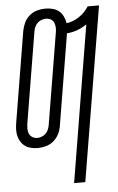

<svg xmlns="http://www.w3.org/2000/svg" viewBox="-62 -785 643 1043"><g transform="rotate(-5 259.0 -264.0)"><path d="M299 215 440 -638Q415 -621 387.5 -611Q360 -601 332 -599Q331 -598 331 -598Q331 -598 331 -597L249 -102Q246 -80 235.5 -58.5Q225 -37 206.5 -21Q188 -5 165 1.5Q142 8 120 8Q102 8 84 4Q66 0 52 -9.5Q38 -19 28.5 -33.5Q19 -48 14.5 -65Q10 -82 10.5 -100.5Q11 -119 14 -138L96 -633Q100 -655 110 -676.5Q120 -698 138.5 -714Q157 -730 180 -736.5Q203 -743 225 -743Q246 -743 265.5 -738Q285 -733 299.5 -721Q314 -709 322.5 -691.5Q331 -674 334 -654Q352 -656 369.5 -663Q387 -670 403 -680.5Q419 -691 432.5 -705Q446 -719 456 -735H518L360 215ZM121 -47Q133 -47 145.5 -51.5Q158 -56 167.5 -65.5Q177 -75 182 -87Q187 -99 189 -111L271 -606Q274 -621 273.5 -635Q273 -649 268 -661.5Q263 -674 251 -681Q239 -688 224 -688Q212 -688 199.5 -683.5Q187 -679 177.5 -669.5Q168 -660 163 -648Q158 -636 156 -624L74 -129Q72 -114 72 -100Q72 -86 77.5 -73.5Q83 -61 95 -54Q107 -47 121 -47Z"/></g></svg>

Font: Iosevka SS04 Light Oblique
Style: Regular
Weight: 300
Italic angle: -9°
Monospace: yes
Designer: Belleve Invis
Foundry: Belleve Invis
Version: Version 19.0.0; ttfautohint (v1.8.4)